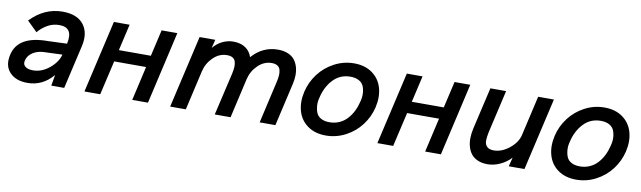

<svg xmlns="http://www.w3.org/2000/svg" viewBox="-36 -879 4253 1273"><g transform="rotate(10 2091.0 -243.0)"><path d="M159.2 9.8Q81.1 9.8 39.6 -34.9Q-2 -79.6 15.6 -155.3Q45.4 -287.1 248 -287.1L374 -292Q399.4 -404.8 303.2 -404.8Q259.3 -404.8 222.7 -383.5Q186 -362.3 161.1 -331.5L92.8 -398.4Q186.5 -496.1 309.1 -496.1Q407.7 -496.1 451.2 -439.7Q494.6 -383.3 473.6 -292.5L406.2 0H319.3L332 -73.7Q261.7 9.8 159.2 9.8ZM181.2 -78.6Q240.2 -78.6 291.5 -120.8Q342.8 -163.1 356.4 -215.3L243.2 -210.9Q193.4 -210.9 159.4 -189.5Q125.5 -168 117.7 -132.3Q111.8 -106.9 129.6 -92.8Q147.5 -78.6 181.2 -78.6Z M542.5 0 654.8 -487.8H760.7L719.7 -309.6H935.1L976.1 -487.8H1082L970.2 0H864.3L917 -230.5H702.1L648.9 0Z M1119.6 0 1231.9 -487.8H1337.4L1323.2 -430.7Q1351.1 -464.4 1386.5 -480.7Q1421.9 -497.1 1458 -497.1Q1507.8 -497.1 1540 -475.1Q1572.3 -453.1 1584.5 -414.6Q1656.2 -496.1 1759.3 -496.1Q1796.4 -496.1 1824.7 -484.6Q1853 -473.1 1869.4 -453.4Q1885.7 -433.6 1894 -407Q1902.3 -380.4 1902.1 -350.6Q1901.9 -320.8 1894.5 -289.1L1828.1 0H1722.2L1787.6 -286.1Q1793.5 -311.5 1794.4 -330.8Q1795.4 -350.1 1790.8 -366.7Q1786.1 -383.3 1771.7 -392.3Q1757.3 -401.4 1733.4 -401.4Q1681.6 -401.4 1640.9 -361.6Q1600.1 -321.8 1587.4 -266.6L1526.4 0H1419.9L1486.8 -288.1Q1492.2 -313.5 1493.2 -332.3Q1494.1 -351.1 1489.5 -367.4Q1484.9 -383.8 1470.7 -392.6Q1456.5 -401.4 1432.6 -401.4Q1380.4 -401.4 1339.6 -361.6Q1298.8 -321.8 1286.1 -266.6L1225.1 0Z M2168.5 9.8Q2095.2 9.8 2045.7 -25.6Q1996.1 -61 1979 -120.6Q1961.9 -180.2 1978.5 -252Q1994.1 -318.4 2035.6 -373.3Q2077.1 -428.2 2139.6 -461.2Q2202.1 -494.1 2272 -494.1Q2345.2 -494.1 2394.8 -458.5Q2444.3 -422.9 2461.4 -363.3Q2478.5 -303.7 2461.9 -231.9Q2446.3 -165.5 2404.8 -110.6Q2363.3 -55.7 2300.8 -22.9Q2238.3 9.8 2168.5 9.8ZM2177.2 -81.1Q2212.9 -81.1 2243.4 -94.7Q2273.9 -108.4 2295.9 -132.6Q2317.9 -156.7 2332.8 -186.8Q2347.7 -216.8 2356 -252Q2364.3 -282.2 2362.5 -309.3Q2360.8 -336.4 2351.6 -357.4Q2342.3 -378.4 2319.6 -390.6Q2296.9 -402.8 2263.2 -402.8Q2193.8 -402.8 2147.7 -354.2Q2101.6 -305.7 2084.5 -231.9Q2076.2 -202.1 2078.1 -174.8Q2080.1 -147.5 2089.1 -126.5Q2098.1 -105.5 2120.8 -93.3Q2143.6 -81.1 2177.2 -81.1Z M2514.6 0 2627 -487.8H2732.9L2691.9 -309.6H2907.2L2948.2 -487.8H3054.2L2942.4 0H2836.4L2889.2 -230.5H2674.3L2621.1 0Z M3257.3 11.2Q3219.7 11.2 3191.7 -1Q3163.6 -13.2 3147.5 -33.7Q3131.3 -54.2 3123.3 -82.3Q3115.2 -110.4 3116 -140.9Q3116.7 -171.4 3124 -204.6L3189.5 -487.8H3295.4L3229 -199.2Q3222.2 -167.5 3221.7 -142.3Q3221.2 -117.2 3236.1 -101.8Q3251 -86.4 3282.2 -86.4Q3336.4 -86.4 3387.2 -127.4Q3438 -168.5 3449.7 -219.7L3511.2 -487.8H3617.2L3504.9 0H3399.4L3414.6 -61Q3383.8 -27.8 3341.8 -8.3Q3299.8 11.2 3257.3 11.2Z M3854 9.8Q3780.8 9.8 3731.2 -25.6Q3681.6 -61 3664.6 -120.6Q3647.5 -180.2 3664.1 -252Q3679.7 -318.4 3721.2 -373.3Q3762.7 -428.2 3825.2 -461.2Q3887.7 -494.1 3957.5 -494.1Q4030.8 -494.1 4080.3 -458.5Q4129.9 -422.9 4147 -363.3Q4164.1 -303.7 4147.5 -231.9Q4131.8 -165.5 4090.3 -110.6Q4048.8 -55.7 3986.3 -22.9Q3923.8 9.8 3854 9.8ZM3862.8 -81.1Q3898.4 -81.1 3929 -94.7Q3959.5 -108.4 3981.4 -132.6Q4003.4 -156.7 4018.3 -186.8Q4033.2 -216.8 4041.5 -252Q4049.8 -282.2 4048.1 -309.3Q4046.4 -336.4 4037.1 -357.4Q4027.8 -378.4 4005.1 -390.6Q3982.4 -402.8 3948.7 -402.8Q3879.4 -402.8 3833.3 -354.2Q3787.1 -305.7 3770 -231.9Q3761.7 -202.1 3763.7 -174.8Q3765.6 -147.5 3774.7 -126.5Q3783.7 -105.5 3806.4 -93.3Q3829.1 -81.1 3862.8 -81.1Z"/></g></svg>

Font: HK Grotesk SemiBold Italic
Style: Regular
Weight: 600
Italic angle: -13°
Designer: Alfredo Marco Pradil and Stefan Peev
Foundry: Hanken Design Co.
Version: Version 1.000;PS 001.000;hotconv 1.0.88;makeotf.lib2.5.64775